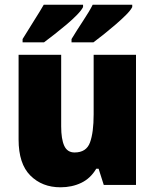

<svg xmlns="http://www.w3.org/2000/svg" viewBox="-20 -786 658 816"><path d="M558 -553V0H421L399 -69H389Q365 -28 325.5 -9Q286 10 237 10Q159 10 109 -40Q59 -90 59 -193V-553H240V-249Q240 -195 253 -166.5Q266 -138 297 -138Q347 -138 362.5 -180.5Q378 -223 378 -300V-553ZM542 -756Q535 -742 515.5 -722.5Q496 -703 471 -681.5Q446 -660 421 -640Q396 -620 377 -606H284V-620Q307 -658 333.5 -698Q360 -738 374 -766H542ZM333 -756Q326 -742 307 -722.5Q288 -703 262.5 -681.5Q237 -660 212 -640.5Q187 -621 167 -606H76V-620Q99 -658 124.5 -698Q150 -738 166 -766H333Z"/></svg>

Font: Noto Sans Malayalam SemiCondensed Black
Style: Regular
Weight: 900
Width: 4
Designer: Jelle Bosma - Monotype Design Team
Foundry: Monotype Imaging Inc.
Version: Version 2.104; ttfautohint (v1.8.4.7-5d5b)